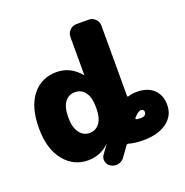

<svg xmlns="http://www.w3.org/2000/svg" viewBox="-146 -882 1065 1105"><g transform="rotate(-20 386.5 -330.0)"><path d="M603 -115Q638 -115 638 -140Q638 -158 618 -158Q605 -158 579 -131Q570 -122 577 -118Q581 -115 603 -115ZM383 -255V-265Q383 -322 360 -353.5Q337 -385 298 -385Q258 -385 235.5 -353.5Q213 -322 213 -260Q213 -200 237 -167.5Q261 -135 298 -135Q337 -135 360 -166Q383 -197 383 -255ZM633 -265Q699 -265 736 -230Q773 -195 773 -135Q773 -69 719.5 -29.5Q666 10 574 10Q525 10 486 -1Q478 -3 473 4Q436 56 430 64Q416 84 392.5 89Q369 94 348 82Q328 71 323 49Q318 27 331 9Q337 1 349.5 -16.5Q362 -34 369 -43V-44Q314 10 238 10Q148 10 90.5 -62Q33 -134 33 -260Q33 -389 88.5 -459.5Q144 -530 238 -530Q321 -530 380 -461Q381 -460 382 -460Q383 -460 383 -461V-693Q383 -716 400 -733Q417 -750 440 -750H516Q539 -750 556 -733Q573 -716 573 -693V-263Q573 -255 580 -257Q603 -265 633 -265Z"/></g></svg>

Font: Rounded Mplus 1c Black
Style: Regular
Weight: 900
Version: Version 1.059.20150529